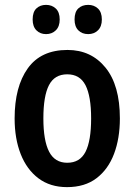

<svg xmlns="http://www.w3.org/2000/svg" viewBox="-20 -758 552 788"><path d="M472 -272Q472 -190 448 -126.5Q424 -63 376 -26.5Q328 10 255 10Q186 10 138 -26Q90 -62 65 -125.5Q40 -189 40 -272Q40 -402 94 -477.5Q148 -553 257 -553Q354 -553 413 -480.5Q472 -408 472 -272ZM158 -272Q158 -181 181.5 -135.5Q205 -90 256 -90Q308 -90 331 -135Q354 -180 354 -272Q354 -363 331 -408Q308 -453 256 -453Q204 -453 181 -408.5Q158 -364 158 -272ZM114 -678Q114 -709 129.5 -723.5Q145 -738 169 -738Q193 -738 209 -723Q225 -708 225 -678Q225 -649 209 -633.5Q193 -618 169 -618Q145 -618 129.5 -633.5Q114 -649 114 -678ZM286 -678Q286 -709 301.5 -723.5Q317 -738 342 -738Q366 -738 382 -723Q398 -708 398 -678Q398 -649 382 -633.5Q366 -618 342 -618Q317 -618 301.5 -633.5Q286 -649 286 -678Z"/></svg>

Font: Noto Sans Sinhala Condensed SemiBold
Style: Regular
Weight: 600
Width: 3
Designer: Jelle Bosma - Monotype Design Team
Foundry: Monotype Imaging Inc.
Version: Version 2.006; ttfautohint (v1.8.4.7-5d5b)